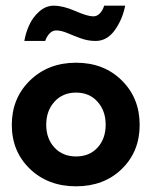

<svg xmlns="http://www.w3.org/2000/svg" viewBox="-20 -643 542 675"><path d="M177.5 -536Q164 -536 153.8 -524.8Q143.5 -513.5 139 -499H65.5Q70.5 -528 82.8 -555Q95 -582 118 -602.5Q141 -623 169 -623Q202 -623 244.8 -604.2Q287.5 -585.5 308 -585.5Q322 -585.5 332.2 -597.2Q342.5 -609 346 -623H420Q411 -575.5 383.8 -537.2Q356.5 -499 316 -499Q289.5 -499 264 -508.2Q238.5 -517.5 216.8 -526.8Q195 -536 177.5 -536ZM247.5 12Q149 12 85.2 -49.2Q21.5 -110.5 21.5 -204Q21.5 -298 85.5 -360.2Q149.5 -422.5 247.5 -422.5Q345.5 -422.5 408.2 -360.2Q471 -298 471 -204Q471 -110 408.2 -49Q345.5 12 247.5 12ZM247.5 -317.5Q200.5 -317.5 171.5 -285.5Q142.5 -253.5 142.5 -204.5Q142.5 -155.5 171.5 -124.2Q200.5 -93 247.5 -93Q294.5 -93 323 -124.2Q351.5 -155.5 351.5 -204.5Q351.5 -253.5 322.8 -285.5Q294 -317.5 247.5 -317.5Z"/></svg>

Font: League Spartan SemiBold
Style: Regular
Weight: 600
Foundry: The League of Moveable Type
Version: Version 2.002